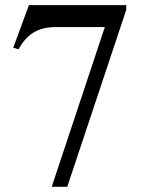

<svg xmlns="http://www.w3.org/2000/svg" viewBox="-20 -700 550 736"><path d="M463.9 -662.1 237.8 16.1H178.2L381.8 -596.2H193.8Q168 -596.2 147 -591.1Q126 -585.9 108.6 -575.4Q91.3 -564.9 77.1 -548.8Q63 -532.7 50.8 -511.2L30.8 -517.1L90.8 -680.2H463.9Z"/></svg>

Font: Tuladha Jejeg
Style: Regular
Weight: 400
Designer: R.S. Wihananto
Foundry: R.S. Wihananto
Version: Version 1.92